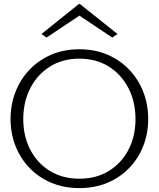

<svg xmlns="http://www.w3.org/2000/svg" viewBox="-20 -957 812 982"><path d="M386 5Q307 5 242 -22.5Q177 -50 130.5 -98.5Q84 -147 59 -211Q34 -275 34 -348Q34 -422 59 -486.5Q84 -551 130.5 -600Q177 -649 241.5 -677Q306 -705 386 -705Q466 -705 530.5 -677Q595 -649 641.5 -600Q688 -551 713 -486.5Q738 -422 738 -348Q738 -275 713 -211Q688 -147 641.5 -98.5Q595 -50 530.5 -22.5Q466 5 386 5ZM386 -43Q472 -43 536.5 -82.5Q601 -122 637 -191Q673 -260 673 -348Q673 -436 637 -506Q601 -576 536.5 -616.5Q472 -657 386 -657Q300 -657 235.5 -616.5Q171 -576 135 -506Q99 -436 99 -348Q99 -260 135 -191Q171 -122 235.5 -82.5Q300 -43 386 -43ZM218 -765 192 -783 384 -937H388L581 -783L554 -765L386 -877Z"/></svg>

Font: Panamera
Style: Regular
Weight: 400
Designer: Bastien Sozeau
Foundry: NBR — Bastien Sozeau
Version: Version 3.002; ttfautohint (v1.8.4.7-5d5b);gftools[0.9.33]